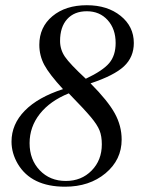

<svg xmlns="http://www.w3.org/2000/svg" viewBox="-20 -705 540 732"><path d="M325.2 -387.2Q391.6 -320.3 417.7 -272.7Q443.8 -225.1 443.8 -172.9Q443.8 -95.7 382.3 -44.4Q320.8 6.8 228 6.8Q99.6 6.8 47.9 -80.1Q23.9 -121.1 23.9 -165Q23.9 -231.4 74.5 -283Q125 -334.5 220.2 -365.2Q168 -421.9 148.9 -457.5Q129.9 -493.2 129.9 -534.2Q129.9 -601.6 179.9 -643.3Q230 -685.1 311 -685.1Q389.6 -685.1 439.9 -644.5Q490.2 -604 490.2 -541Q490.2 -487.3 452.6 -452.1Q415 -417 325.2 -387.2ZM242.2 -349.1Q170.9 -320.3 131.8 -270.8Q92.8 -221.2 92.8 -159.2Q92.8 -96.2 131.6 -55.7Q170.4 -15.1 231 -15.1Q290.5 -15.1 329.3 -54.7Q368.2 -94.2 368.2 -154.8Q368.2 -186 359.6 -207.5Q351.1 -229 326.7 -258.3Q302.2 -287.6 242.2 -349.1ZM307.1 -404.8Q372.1 -435.5 396.5 -464.6Q420.9 -493.7 420.9 -541Q420.9 -594.7 390.4 -628.4Q359.9 -662.1 311 -662.1Q263.2 -662.1 236.1 -632.1Q209 -602.1 209 -548.8Q209 -516.1 227.5 -488.8Q246.1 -461.4 307.1 -404.8Z"/></svg>

Font: Accordance
Style: Italic
Weight: 400
Italic angle: -11°
Version: Version 1.2 (build January 31, 2020) Miklal Software Solutio